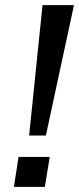

<svg xmlns="http://www.w3.org/2000/svg" viewBox="-20 -725 307 745"><path d="M93 -199 145 -705H267L158 -199ZM34 0 52 -116H173L154 0Z"/></svg>

Font: Nunito Sans 10pt SemiExpanded Medium
Style: Italic
Weight: 500
Width: 6
Italic angle: -9°
Designer: Vernon Adams
Foundry: Vernon Adams
Version: Version 3.101;gftools[0.9.27]